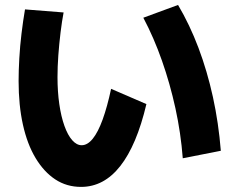

<svg xmlns="http://www.w3.org/2000/svg" viewBox="-20 -752 920 768"><path d="M54.4 -427.8Q54.4 -468.9 57.2 -518.3Q60 -567.8 66.1 -618.3Q72.2 -668.9 80 -714.4L234.4 -702.2Q227.8 -667.8 222.2 -622.2Q216.7 -576.7 213.3 -530.6Q210 -484.4 210 -443.3Q210 -385.6 217.2 -335.6Q224.4 -285.6 237.8 -248.3Q251.1 -211.1 268.9 -191.1Q286.7 -171.1 306.7 -171.1Q330 -171.1 351.1 -197.2Q372.2 -223.3 390.6 -273.9Q408.9 -324.4 424.4 -396.7L565.6 -335.6Q526.7 -171.1 461.1 -87.8Q395.6 -4.4 304.4 -4.4Q246.7 -4.4 201.1 -34.4Q155.6 -64.4 122.2 -120Q88.9 -175.6 71.7 -253.3Q54.4 -331.1 54.4 -427.8ZM711.1 -118.9Q703.3 -220 681.7 -318.9Q660 -417.8 627.8 -509.4Q595.6 -601.1 553.3 -681.1L692.2 -732.2Q738.9 -653.3 773.9 -560.6Q808.9 -467.8 831.7 -363.9Q854.4 -260 863.3 -148.9Z"/></svg>

Font: Paperlogy 8 ExtraBold
Style: Regular
Weight: 800
Designer: redesigned by Lee Juim, glyphs from Gmarket Sans & Montserrat
Foundry: PT&
Version: Version 1.001